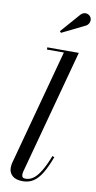

<svg xmlns="http://www.w3.org/2000/svg" viewBox="-106 -1019 535 1072"><g transform="rotate(10 161.5 -482.5)"><path d="M105 10Q66 10 46.2 -7.5Q26.5 -25 26.5 -53Q26.5 -63 27.8 -70.8Q29 -78.5 31 -85L207 -737.5H111V-750H289.5L99 -43Q98 -38.5 97.5 -34Q97 -29.5 97 -26Q97 -6.5 117.5 -6.5Q142.5 -6.5 163.2 -22Q184 -37.5 204 -70.8Q224 -104 244.5 -157L256 -153Q234.5 -95.5 212.8 -59.5Q191 -23.5 165.2 -6.8Q139.5 10 105 10ZM172 -843 164.5 -851 262.5 -963Q270.5 -970.5 278.8 -973Q287 -975.5 294.8 -974Q302.5 -972.5 308.8 -968Q315 -963.5 318.5 -957.5Q323.5 -949.5 323 -939.8Q322.5 -930 317.8 -921.8Q313 -913.5 305 -908.5Z"/></g></svg>

Font: Bodoni Moda 18pt
Style: Italic
Weight: 400
Italic angle: -13°
Designer: Owen Earl
Foundry: indestructible type
Version: Version 2.005